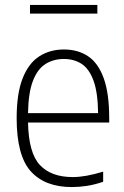

<svg xmlns="http://www.w3.org/2000/svg" viewBox="-20 -749 503 778"><path d="M271 9Q162.5 9 105 -54.5Q47.5 -118 47.5 -270.5Q47.5 -370.5 71.8 -431.8Q96 -493 139.2 -520.8Q182.5 -548.5 239 -548.5Q296 -548.5 337 -521Q378 -493.5 400.2 -432.2Q422.5 -371 422.5 -270V-252.5H93.5Q96 -129 141.8 -80.2Q187.5 -31.5 274.5 -31.5Q326.5 -31.5 398 -53.5V-12.5Q363 -0.5 332 4.2Q301 9 271 9ZM239 -510Q197 -510 164.8 -490Q132.5 -470 113.8 -422.2Q95 -374.5 93.5 -290.5H377.5Q376.5 -374 359 -422Q341.5 -470 311 -490Q280.5 -510 239 -510ZM101.5 -694V-729H374.5V-694Z"/></svg>

Font: Encode Sans SemiCondensed SemiCondensed ExtraLight
Style: Regular
Weight: 200
Width: 4
Designer: Multiple Designers
Foundry: Impallari Type
Version: Version 3.000; ttfautohint (v1.8.3) -l 8 -r 50 -G 200 -x 14 